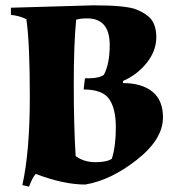

<svg xmlns="http://www.w3.org/2000/svg" viewBox="-20 -678 658 721"><path d="M21 -649 331 -658Q455 -658 493 -642Q546 -620 558 -588Q567 -567 567 -539Q567 -487 531 -442Q495 -397 442 -374V-366Q512 -366 552 -334Q592 -302 592 -237Q592 -155 494 -78Q396 -1 300 15Q219 15 114 -25Q100 -8 89 23L64 17Q92 -110 92 -314Q92 -518 79 -606Q53 -619 21 -622ZM313 -384Q352 -384 370 -397Q392 -438 392 -509Q392 -609 307 -609Q281 -609 266 -604Q257 -513 257 -361Q257 -209 264 -92Q295 -69 338.5 -69Q382 -69 400 -82Q415 -129 415 -199.5Q415 -270 390 -306Q365 -342 294 -342L299 -384Z"/></svg>

Font: Almendra
Style: Bold
Weight: 700
Designer: Ana Sanfelippo
Foundry: Ana Sanfelippo
Version: Version 1.004